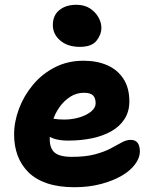

<svg xmlns="http://www.w3.org/2000/svg" viewBox="-20 -773 640 803"><path d="M291 10Q226 10 178 -6Q130 -22 99.5 -52Q69 -82 54 -122Q39 -162 39 -210Q39 -264 59.5 -318.5Q80 -373 118 -418.5Q156 -464 209.5 -491.5Q263 -519 329 -519Q386 -519 429 -500Q472 -481 496.5 -443Q521 -405 521 -349Q521 -307 501 -275.5Q481 -244 445.5 -224Q410 -204 364 -194.5Q318 -185 265 -185Q211 -185 182 -204.5Q153 -224 153 -250Q153 -264 159.5 -271.5Q166 -279 182 -279Q193 -279 208 -276Q223 -273 249 -273Q282 -273 312 -282Q342 -291 361 -306.5Q380 -322 380 -341Q380 -363 369 -374Q358 -385 331 -385Q300 -385 274 -368.5Q248 -352 228.5 -324.5Q209 -297 198.5 -262Q188 -227 188 -190Q188 -167 196.5 -150Q205 -133 225.5 -125Q246 -117 280 -117Q338 -117 377 -127.5Q416 -138 442.5 -152Q469 -166 488.5 -177Q508 -188 527 -188Q546 -188 555.5 -175.5Q565 -163 565 -139Q565 -113 545 -86Q525 -59 489 -38Q453 -17 402.5 -3.5Q352 10 291 10ZM314 -577Q263 -577 232 -603.5Q201 -630 201 -668Q201 -709 228.5 -731Q256 -753 299 -753Q333 -753 356 -738Q379 -723 391.5 -701Q404 -679 404 -657Q404 -628 383.5 -602.5Q363 -577 314 -577Z"/></svg>

Font: Shantell Sans
Style: Bold
Weight: 700
Designer: Stephen Nixon, Anya Danilova, Shantell Martin
Foundry: Arrow Type
Version: Version 1.011;[c5ecc13dd]